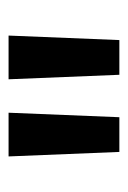

<svg xmlns="http://www.w3.org/2000/svg" viewBox="55 -795 298 448"><g transform="rotate(-90 204.0 -571.0)"><path d="M73.5 -441.5 63 -700H165L154.5 -441.5ZM253.5 -441.5 243 -700H345L334.5 -441.5Z"/></g></svg>

Font: Geologica Roman
Style: Regular
Weight: 400
Designer: Sindre Bremnes, Frode Helland
Foundry: Monokrom Skriftforlag AS
Version: Version 1.010;gftools[0.9.28]